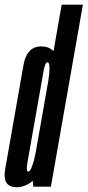

<svg xmlns="http://www.w3.org/2000/svg" viewBox="-47 -805 378 828"><path d="M96.5 0 94.5 -25Q60.5 2.5 25 2.5Q-0.5 2.5 -13.5 -10Q-33 -29 -24.5 -76.5Q-10.5 -156 15 -301Q40.5 -446.5 54.5 -525.8Q68.5 -605 132 -605Q162 -605 184 -585L219 -785H310.5L172.5 0ZM107 -147.5 161 -454.5Q166.5 -487.5 166.5 -510Q166.5 -533.5 159.5 -536Q159 -536.5 158 -536.5Q147.5 -536.5 140.5 -496.5Q133.5 -456.5 106 -301Q78.5 -145 71.5 -105Q65 -69 73 -65.5Q73.5 -65 75 -65Q83.5 -65 92.5 -91.5Q100.5 -113.5 107 -147.5Z"/></svg>

Font: Anybody UltraCondensed Medium
Style: Italic
Weight: 500
Width: 1
Italic angle: -10°
Designer: Tyler Finck
Foundry: Etcetera Type Company
Version: Version 1.010; ttfautohint (v1.8.3) -l 8 -r 50 -G 200 -x 14 